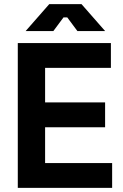

<svg xmlns="http://www.w3.org/2000/svg" viewBox="-20 -908 594 928"><path d="M66 0H522V-120H198V-293H488V-413H198V-580H516V-700H66ZM104 -758H238L287 -824H305L354 -758H488L374 -888H218Z"/></svg>

Font: Meta Space
Style: Bold
Weight: 700
Designer: Meta Pool / Florian Karsten
Foundry: Meta Pool / Florian Karsten
Version: Version 2.000;Glyphs 3.1.1 (3137)